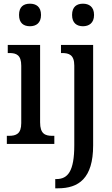

<svg xmlns="http://www.w3.org/2000/svg" viewBox="-20 -779 608 1039"><path d="M142 -637C175 -637 202 -654 202 -698C202 -743 175 -759 142 -759C108 -759 83 -743 83 -698C83 -654 108 -637 142 -637ZM429 -637C461 -637 489 -654 489 -698C489 -743 461 -759 429 -759C396 -759 370 -743 370 -698C370 -654 396 -637 429 -637ZM17 0H274V-44H263C224 -44 197 -55 197 -117V-536H22V-492H31C69 -492 95 -481 95 -423V-113C95 -54 67 -44 28 -44H17ZM279 240H294C405 240 484 187 484 8V-536H310V-492H315C353 -492 382 -483 382 -424V7C382 148 347 190 285 190H279Z"/></svg>

Font: Noto Serif Sinhala Condensed Medium
Style: Regular
Weight: 500
Width: 3
Designer: Jelle Bosma - Monotype Design Team
Foundry: Monotype Imaging Inc.
Version: Version 2.007